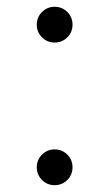

<svg xmlns="http://www.w3.org/2000/svg" viewBox="-20 -540 322 566"><path d="M141.1 5.9Q119.1 5.9 103.8 -9.5Q88.4 -24.9 88.4 -46.9Q88.4 -68.8 103.8 -84.2Q119.1 -99.6 141.1 -99.6Q163.1 -99.6 178.5 -84.2Q193.8 -68.8 193.8 -46.9Q193.8 -24.9 178.5 -9.5Q163.1 5.9 141.1 5.9ZM141.1 -414.6Q119.1 -414.6 103.8 -429.9Q88.4 -445.3 88.4 -467.3Q88.4 -489.3 103.8 -504.6Q119.1 -520 141.1 -520Q163.1 -520 178.5 -504.6Q193.8 -489.3 193.8 -467.3Q193.8 -445.3 178.5 -429.9Q163.1 -414.6 141.1 -414.6Z"/></svg>

Font: Inter Light
Style: Regular
Weight: 300
Designer: Rasmus Andersson
Foundry: rsms
Version: Version 4.000;git-a52131595